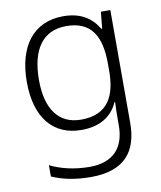

<svg xmlns="http://www.w3.org/2000/svg" viewBox="-87 -611 772 920"><g transform="rotate(-10 299.5 -151.0)"><path d="M283 -542C137 -542 57 -434 57 -262C57 -87 139 10 276 10C362 10 424 -25 454 -94H457C456 -69 455 -39 455 -11V20C455 125 401 191 284 191C208 191 142 174 92 149V204C142 226 202 240 282 240C444 240 511 157 511 17V-532H465L457 -451H453C419 -508 366 -542 283 -542ZM289 -493C410 -493 455 -416 455 -281V-246C455 -127 415 -39 283 -39C175 -39 116 -117 116 -261C116 -408 174 -493 289 -493Z"/></g></svg>

Font: Noto Sans Telugu Light
Style: Regular
Weight: 300
Designer: Jelle Bosma - Monotype Design Team
Foundry: Monotype Imaging Inc.
Version: Version 2.005